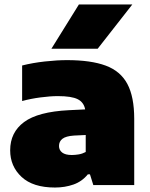

<svg xmlns="http://www.w3.org/2000/svg" viewBox="-20 -828 670 859"><path d="M226 11Q127.5 11 76.5 -36.5Q25.5 -84 25.5 -155.5Q25.5 -236 87.8 -282Q150 -328 288 -335L361 -338.5Q355 -370.5 327.5 -384.2Q300 -398 239 -398Q205 -398 161.2 -392.2Q117.5 -386.5 79 -376V-535Q126.5 -547 180.8 -553Q235 -559 280 -559Q386.5 -559 452.8 -534.5Q519 -510 549.8 -452.5Q580.5 -395 580.5 -296V0H397.5L382.5 -48H373Q347 -16 308.8 -2.5Q270.5 11 226 11ZM244 -175Q244 -156.5 258.2 -145.5Q272.5 -134.5 301 -134.5Q315.5 -134.5 332 -137.2Q348.5 -140 363.5 -148V-224L311 -221.5Q274.5 -219 259.2 -207Q244 -195 244 -175ZM210 -610 333 -808H572L417 -610Z"/></svg>

Font: Encode Sans SmExp Black
Style: Regular
Weight: 900
Width: 6
Designer: Multiple Designers
Foundry: Impallari Type
Version: Version 3.002; ttfautohint (v1.8.3) -l 8 -r 50 -G 200 -x 14 